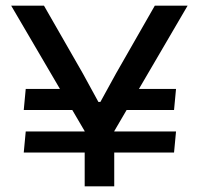

<svg xmlns="http://www.w3.org/2000/svg" viewBox="-20 -659 704 679"><path d="M381 -270 400.5 -344.5H602.5L595.5 -270ZM71 -194H602.5L595.5 -119.5H64ZM265 -344.5 285 -270H64L71 -344.5ZM286 -184 19.5 -639H135.5L272.5 -400L328 -298.5H335L390.5 -399.5L527.5 -639H643.5L377.5 -184ZM279.5 0V-278H384V0Z"/></svg>

Font: Anek Gujarati SemiExpanded Medium
Style: Regular
Weight: 500
Width: 6
Designer: Mrunmayee Ghaisas (Gujarati), Yesha Goshar (Latin)
Foundry: Ek Type
Version: Version 1.003